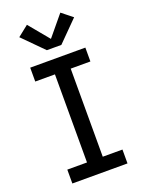

<svg xmlns="http://www.w3.org/2000/svg" viewBox="-178 -1064 857 1145"><g transform="rotate(-20 250.0 -491.0)"><path d="M75 0V-88H200V-647H75V-735H425V-647H300V-88H425V0ZM204 -799 76 -928 144 -982 250 -854 356 -982 424 -928 296 -799Z"/></g></svg>

Font: Iosevka SS04 Semibold
Style: Regular
Weight: 600
Monospace: yes
Designer: Belleve Invis
Foundry: Belleve Invis
Version: Version 19.0.0; ttfautohint (v1.8.4)